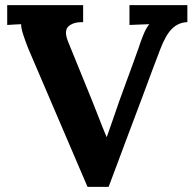

<svg xmlns="http://www.w3.org/2000/svg" viewBox="-20 -720 748 746"><path d="M320 6 90 -531Q80 -556 71 -583Q62 -610 62 -626Q46 -625 32.5 -624.5Q19 -624 8 -623V-700H303V-634Q266 -635 246.5 -618Q227 -601 245 -557Q268 -501 291 -444Q314 -387 337 -331Q354 -289 366 -257.5Q378 -226 394 -188H395Q406 -218 418.5 -255Q431 -292 443 -326Q456 -361 468.5 -396Q481 -431 494 -465.5Q507 -500 519 -535Q524 -552 535.5 -581Q547 -610 560 -626Q544 -625 519 -624.5Q494 -624 483 -623V-700H708V-634Q674 -633 649 -609Q624 -585 602 -527Q585 -483 568.5 -438.5Q552 -394 535.5 -349.5Q519 -305 502 -260.5Q485 -216 468.5 -171.5Q452 -127 435.5 -83Q419 -39 402 6Z"/></svg>

Font: Lora
Style: Weight 700
Weight: 700
Designer: Olga Karpushina, Alexei Vanyashin (Cyrillic)
Foundry: Cyreal
Version: Version 3.001